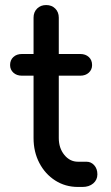

<svg xmlns="http://www.w3.org/2000/svg" viewBox="-20 -741 441 761"><path d="M289 0Q239 0 199 -25.5Q159 -51 136 -95Q113 -139 113 -194V-671Q113 -693 127 -707Q141 -721 163 -721Q185 -721 199 -707Q213 -693 213 -671V-194Q213 -154 235 -127Q257 -100 289 -100H323Q341 -100 353.5 -86Q366 -72 366 -50Q366 -28 349.5 -14Q333 0 307 0ZM67 -441Q46 -441 33 -453Q20 -465 20 -483Q20 -503 33 -515Q46 -527 67 -527H298Q319 -527 332 -515Q345 -503 345 -483Q345 -465 332 -453Q319 -441 298 -441Z"/></svg>

Font: Comfortaa
Style: Bold
Weight: 700
Designer: Johan Aakerlund
Foundry: Johan Aakerlund
Version: Version 3.104; ttfautohint (v1.8.1.43-b0c9)